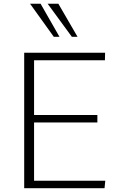

<svg xmlns="http://www.w3.org/2000/svg" viewBox="-20 -987 605 1007"><path d="M106.9 0V-710.4H531.2L530.3 -670.9H158.7V-383.8H490.7V-344.7H158.7V-39.1H532.2L528.3 0ZM262.2 -793.9 137.7 -967.3H192.9L292 -793.9ZM356.9 -793.9 230 -967.3H286.1L386.7 -793.9Z"/></svg>

Font: Comme Thin
Style: Regular
Weight: 250
Version: Version 1.000;gftools[0.9.27]